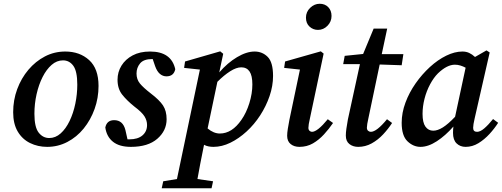

<svg xmlns="http://www.w3.org/2000/svg" viewBox="-20 -767 2669 1021"><path d="M231 14Q181 14 139.5 -6.5Q98 -27 74 -68Q50 -109 50 -170Q50 -235 71.5 -293Q93 -351 131 -396Q169 -441 219 -467Q269 -493 327 -493Q404 -493 454 -447.5Q504 -402 504 -310Q504 -246 483 -187.5Q462 -129 425 -83.5Q388 -38 338 -12Q288 14 231 14ZM242 -33Q275 -33 302.5 -57.5Q330 -82 350 -123.5Q370 -165 380.5 -215.5Q391 -266 391 -317Q391 -388 370 -417Q349 -446 315 -446Q282 -446 254.5 -422Q227 -398 206.5 -357.5Q186 -317 174.5 -266Q163 -215 163 -162Q163 -91 185.5 -62Q208 -33 242 -33Z M866 -133Q866 -72 816.5 -29Q767 14 676 14Q615 14 581 -13Q547 -40 540 -89Q548 -128 587 -128Q634 -128 647 -75L658 -26Q660 -26 662.5 -26Q665 -26 668 -26Q713 -26 737.5 -47Q762 -68 762 -102Q762 -126 748.5 -148Q735 -170 695 -200Q655 -232 630 -263.5Q605 -295 605 -343Q605 -384 626 -418Q647 -452 685.5 -472.5Q724 -493 778 -493Q891 -493 912 -399Q904 -361 865 -361Q846 -361 830.5 -374Q815 -387 805 -415L792 -453H790Q744 -453 725 -430Q706 -407 706 -376Q706 -345 724 -323Q742 -301 782 -270Q828 -235 847 -206Q866 -177 866 -133Z M840 234 848 197 921 185 1043 -397 959 -406 964 -440 1151 -494 1167 -481 1146 -382Q1190 -433 1240.5 -463Q1291 -493 1334 -493Q1375 -493 1403.5 -464.5Q1432 -436 1432 -363Q1432 -310 1413.5 -256Q1395 -202 1363.5 -153.5Q1332 -105 1291 -67.5Q1250 -30 1205 -8Q1160 14 1115 14Q1102 14 1089 11.5Q1076 9 1065 3Q1053 60 1045 103.5Q1037 147 1030 185L1113 197L1105 234ZM1263 -409Q1237 -409 1204 -388Q1171 -367 1136 -332L1084 -84Q1116 -57 1149 -57Q1214 -57 1264 -130Q1290 -167 1306 -218.5Q1322 -270 1322 -318Q1322 -365 1307 -387Q1292 -409 1263 -409Z M1507 -45Q1507 -60 1510.5 -82Q1514 -104 1519 -130L1575 -397L1491 -406L1496 -440L1686 -494L1701 -482L1628 -137Q1620 -103 1620 -87Q1620 -77 1626 -71.5Q1632 -66 1639 -66Q1668 -66 1723 -133L1751 -113Q1730 -82 1703 -52.5Q1676 -23 1644 -4.5Q1612 14 1572 14Q1544 14 1525.5 -1Q1507 -16 1507 -45ZM1671 -608Q1645 -608 1626 -625.5Q1607 -643 1607 -673Q1607 -704 1629.5 -725.5Q1652 -747 1680 -747Q1708 -747 1725.5 -729Q1743 -711 1743 -682Q1743 -652 1721.5 -630Q1700 -608 1671 -608Z M1830 -132 1894 -426H1805L1813 -470L1911 -480L1967 -615H2039L2010 -479H2125L2116 -420L1999 -424L1939 -138Q1931 -103 1931 -88Q1931 -77 1937.5 -71.5Q1944 -66 1952 -66Q1983 -66 2038 -133L2065 -113Q2045 -82 2017.5 -52.5Q1990 -23 1956.5 -4.5Q1923 14 1885 14Q1857 14 1838 -1Q1819 -16 1819 -46Q1819 -62 1822 -83Q1825 -104 1830 -132Z M2227 -161Q2227 -115 2242.5 -93.5Q2258 -72 2284 -72Q2307 -72 2335 -89.5Q2363 -107 2400 -146L2456 -407Q2443 -414 2428.5 -418.5Q2414 -423 2399 -423Q2357 -423 2309 -377Q2286 -354 2267 -318.5Q2248 -283 2237.5 -242Q2227 -201 2227 -161ZM2456 14Q2427 14 2408 -4.5Q2389 -23 2389 -60Q2389 -69 2389.5 -77.5Q2390 -86 2391 -94Q2349 -46 2303 -16Q2257 14 2216 14Q2178 14 2147 -15.5Q2116 -45 2116 -114Q2116 -167 2136 -221Q2156 -275 2190 -323.5Q2224 -372 2266 -410.5Q2308 -449 2353 -471Q2398 -493 2439 -493Q2459 -493 2475 -485.5Q2491 -478 2506 -464L2567 -499L2584 -488L2504 -137Q2496 -103 2496 -87Q2496 -66 2517 -66Q2534 -66 2555.5 -84.5Q2577 -103 2602 -134L2629 -114Q2610 -84 2583 -54.5Q2556 -25 2524 -5.5Q2492 14 2456 14Z"/></svg>

Font: Source Serif Pro SemiBold
Style: Italic
Weight: 600
Italic angle: -12°
Designer: Frank Grießhammer
Foundry: Adobe Systems Incorporated
Version: Version 3.001;hotconv 1.0.111;makeotfexe 2.5.65597